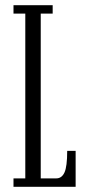

<svg xmlns="http://www.w3.org/2000/svg" viewBox="-20 -720 342 740"><path d="M32 0V-32.5H77.5V-667.5H32V-700H183V-667.5H137V-32.5H197Q218 -32.5 228.5 -55.2Q239 -78 239 -138.5H271.5V0Z"/></svg>

Font: Imbue 10pt Light
Style: Regular
Weight: 300
Designer: Tyler Finck
Foundry: Etcetera Type Company
Version: Version 1.102; ttfautohint (v1.8.3)